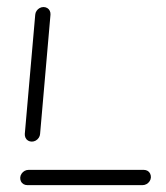

<svg xmlns="http://www.w3.org/2000/svg" viewBox="-20 -539 483 559"><path d="M419.3 -22.2Q418.9 -16.3 415.4 -11.1Q411.9 -5.9 406.5 -3Q401.1 0 395.2 0H59.3Q53.3 0 48.3 -3Q43.3 -5.9 40.9 -11.1Q38.5 -16.3 38.9 -22.2Q39.3 -28.1 42.8 -33.3Q46.3 -38.5 51.7 -41.5Q57 -44.4 63 -44.4H398.9Q404.8 -44.4 409.8 -41.5Q414.8 -38.5 417.2 -33.3Q419.6 -28.1 419.3 -22.2ZM72.6 -126.7Q66.7 -126.7 61.7 -129.6Q56.7 -132.6 54.3 -137.8Q51.9 -143 52.2 -148.9L82.6 -496.3Q83 -502.2 86.5 -507.4Q90 -512.6 95.4 -515.6Q100.7 -518.5 106.7 -518.5Q112.6 -518.5 117.6 -515.6Q122.6 -512.6 125 -507.4Q127.4 -502.2 127 -496.3L96.7 -148.9Q96.3 -143 92.8 -137.8Q89.3 -132.6 83.9 -129.6Q78.5 -126.7 72.6 -126.7Z"/></svg>

Font: 26F Galaxy Sans Oblique
Style: Regular
Weight: 400
Italic angle: -5°
Designer: C₂₉H₂₅N₃O₅
Version: Version 1.200;FEAKit 1.0